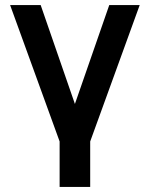

<svg xmlns="http://www.w3.org/2000/svg" viewBox="-20 -560 593 760"><path d="M216 180H337V0L533 -540H412.5L276.5 -148.5L141 -540H20L216 0Z"/></svg>

Font: Manrope
Style: Bold
Weight: 700
Designer: Mikhail Sharanda
Foundry: Mikhail Sharanda
Version: Version 4.505;FEAKit 1.0